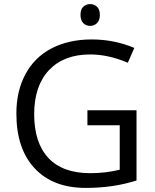

<svg xmlns="http://www.w3.org/2000/svg" viewBox="-20 -919 768 949"><path d="M61 -356.9Q60.5 -467.8 105.5 -551.8Q150.4 -635.7 234.4 -679.7Q318.4 -723.6 431.6 -724.1Q544.9 -724.1 644 -682.1L611.8 -608.9Q515.1 -649.9 425.8 -649.9Q295.4 -649.9 222.2 -572.3Q148.9 -494.6 148.9 -353.5Q149.4 -212.4 219.7 -137.7Q290 -63 426.8 -63Q501 -63 571.8 -80.1V-299.8H412.1V-374H654.8V-26.9Q540 9.8 403.8 9.8Q241.7 9.8 151.4 -86.9Q61 -183.6 61 -356.9ZM425.3 -898.9Q445.3 -898.9 459.5 -885.7Q473.6 -872.6 473.6 -845.2Q473.6 -818.4 459.5 -804.7Q445.3 -791 425.3 -791Q405.3 -791 391.6 -804.7Q377.9 -818.4 377.9 -845.7Q377.9 -873 391.6 -885.7Q405.3 -898.4 425.3 -898.9Z"/></svg>

Font: OpenSans-Regular
Style: Regular
Weight: 400
Foundry: Ascender Corporation
Version: Version 1.10